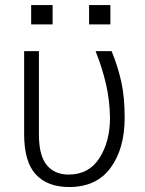

<svg xmlns="http://www.w3.org/2000/svg" viewBox="-20 -731 575 761"><path d="M134.3 -528.3V-197.8Q134.3 -114.3 165.3 -76.7Q196.3 -39.1 252 -39.1Q332.5 -39.1 374.3 -104.7Q416 -170.4 416 -263.7Q415 -333.5 400.1 -397.7Q385.3 -461.9 358.9 -528.3H422.4Q446.8 -468.8 460.4 -408.4Q474.1 -348.1 474.1 -264.6Q474.1 -141.6 418.2 -65.7Q362.3 10.3 254.4 10.3Q168 10.3 121.8 -39.8Q75.7 -89.8 75.7 -198.7V-528.3ZM417.5 -634.3H333V-710.9H417.5ZM188.5 -634.3H103.5V-710.9H188.5Z"/></svg>

Font: Franko
Style: Light
Weight: 300
Designer: Google
Version: Version 1.200310; 2013